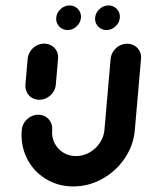

<svg xmlns="http://www.w3.org/2000/svg" viewBox="-20 -678 536 702"><path d="M123.7 -313.3Q108.5 -313.3 96.5 -320.7Q84.4 -328.1 78.1 -340.9Q71.9 -353.7 73 -368.9L81.1 -463Q82.6 -478.1 91.1 -490.9Q99.6 -503.7 113 -511.1Q126.3 -518.5 141.5 -518.5Q156.7 -518.5 168.9 -511.1Q181.1 -503.7 187.4 -490.9Q193.7 -478.1 192.2 -463L184.1 -368.9Q183 -353.7 174.3 -340.9Q165.6 -328.1 152.2 -320.7Q138.9 -313.3 123.7 -313.3ZM444.8 -518.1Q460 -518.1 472.2 -510.7Q484.4 -503.3 490.7 -490.6Q497 -477.8 495.6 -462.6L473 -203Q468.1 -146.3 435.9 -98.9Q403.7 -51.5 353.7 -23.9Q303.7 3.7 248.1 3.7Q192.6 3.7 147.4 -23.9Q102.2 -51.5 78.5 -98.9Q54.8 -146.3 59.6 -203Q60.7 -218.1 69.4 -230.9Q78.1 -243.7 91.5 -251.1Q104.8 -258.5 120 -258.5Q135.2 -258.5 147.2 -251.1Q159.3 -243.7 165.6 -230.9Q171.9 -218.1 170.7 -203Q168.5 -177 179.4 -155Q190.4 -133 211.1 -120.2Q231.9 -107.4 257.8 -107.4Q283.7 -107.4 306.7 -120.2Q329.6 -133 344.6 -155Q359.6 -177 361.9 -203L384.4 -462.6Q385.9 -477.8 394.4 -490.6Q403 -503.3 416.3 -510.7Q429.6 -518.1 444.8 -518.1ZM327.8 -613Q329.3 -631.5 343.7 -644.8Q358.1 -658.1 376.7 -658.1Q388.9 -658.1 398.7 -652Q408.5 -645.9 413.9 -635.6Q419.3 -625.2 418.1 -613Q416.7 -594.8 402.2 -581.5Q387.8 -568.1 369.3 -568.1Q357.4 -568.1 347.4 -574.3Q337.4 -580.4 332 -590.7Q326.7 -601.1 327.8 -613ZM185.6 -613Q187 -631.5 201.5 -644.8Q215.9 -658.1 234.4 -658.1Q246.7 -658.1 256.5 -652Q266.3 -645.9 271.7 -635.6Q277 -625.2 275.9 -613Q274.4 -594.8 260 -581.5Q245.6 -568.1 227 -568.1Q215.2 -568.1 205.2 -574.3Q195.2 -580.4 189.8 -590.7Q184.4 -601.1 185.6 -613Z"/></svg>

Font: 26F Galaxy Sans Oblique
Style: Regular
Weight: 400
Italic angle: -5°
Designer: C₂₉H₂₅N₃O₅
Version: Version 1.200;FEAKit 1.0